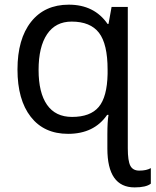

<svg xmlns="http://www.w3.org/2000/svg" viewBox="-20 -566 669 826"><path d="M290 -63Q368.7 -63 404.8 -106Q440.9 -148.9 442.9 -248V-266.1Q442.9 -377 405.8 -425Q368.7 -473.1 288.1 -473.1Q219.2 -473.1 182.6 -418.9Q146 -364.7 146 -265.1Q146 -167 182.4 -115Q218.8 -63 290 -63ZM441.9 11.2Q441.9 -42.5 446.8 -71.8H440.9Q384.8 9.8 272.9 9.8Q169.4 9.8 112.3 -63.5Q55.2 -136.7 55.2 -267.1Q55.2 -397.9 113.5 -471.9Q171.9 -545.9 275.9 -545.9Q385.7 -545.9 442.9 -462.9H446.8L460 -536.1H529.8V71.8Q529.8 126.5 540.8 147.2Q551.8 168 579.1 168Q610.4 168 628.9 157.2V224.1Q608.4 240.2 559.1 240.2Q441.9 240.2 441.9 73.2Z"/></svg>

Font: NotoPenekeko
Style: Regular
Weight: 400
Designer: Monotype Design team
Foundry: Monotype Imaging Inc.
Version: Version 1.04